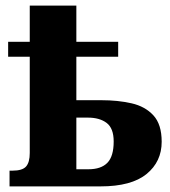

<svg xmlns="http://www.w3.org/2000/svg" viewBox="-20 -664 607 684"><path d="M14 0V-56H24Q60 -56 73 -71Q86 -86 86 -119V-462H9V-515H86V-644H252V-515H401V-462H252V-307H342Q400 -307 448.5 -296Q497 -285 526.5 -253Q556 -221 556 -159Q556 -88 502 -44Q448 0 338 0ZM295 -61Q340 -61 362.5 -84Q385 -107 385 -160Q385 -207 360 -226Q335 -245 293 -245H252V-61Z"/></svg>

Font: Noto Serif SemiCondensed ExtraBold
Style: Regular
Weight: 800
Width: 4
Designer: Monotype Design Team
Foundry: Monotype Imaging Inc.
Version: Version 2.015